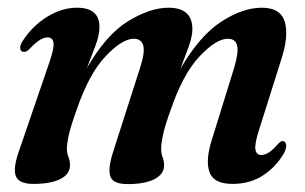

<svg xmlns="http://www.w3.org/2000/svg" viewBox="-20 -468 792 498"><path d="M274 -76 343 -291Q356.5 -332.5 351.5 -350Q346.5 -367.5 327 -367.5Q297 -367.5 253.8 -322Q210.5 -276.5 178 -181Q163.5 -140.5 158.5 -118Q153.5 -95.5 153.5 -82.5Q153.5 -70.5 157.5 -61Q161.5 -51.5 161.5 -39Q161.5 -16.5 136.8 -3.8Q112 9 66.5 9Q28 9 20.8 -12Q13.5 -33 30 -78.5L108 -306Q120.5 -342 118.8 -356.5Q117 -371 103.5 -371Q94 -371 82.8 -364Q71.5 -357 54 -338.5Q47 -332.5 41 -333.5Q33.5 -334 32.5 -342.2Q31.5 -350.5 38 -360.5Q63 -400 101.5 -424Q140 -448 179.5 -448Q238 -448 238 -398Q238 -377.5 228 -350.5Q218 -323.5 205.5 -291.5Q255.5 -378.5 312.5 -413.2Q369.5 -448 417 -448Q479 -448 479 -392.5Q479 -374 469.8 -348.2Q460.5 -322.5 448 -289.5Q497.5 -375 553.5 -411.5Q609.5 -448 659 -448Q708 -448 718.8 -411Q729.5 -374 709 -312L652 -131.5Q640 -94.5 642.5 -80.2Q645 -66 657.5 -66Q667 -66 677.2 -72.5Q687.5 -79 703 -96.5Q709.5 -103 714 -102Q720 -101.5 722 -93.5Q724 -85.5 717 -71.5Q696.5 -35.5 662.5 -13.2Q628.5 9 583 9Q534.5 9 523.5 -21.2Q512.5 -51.5 529 -104L587 -291Q599.5 -332.5 595 -350Q590.5 -367.5 571 -367.5Q541 -367.5 497.8 -322Q454.5 -276.5 422 -181Q407.5 -141 402.8 -118Q398 -95 398 -81.5Q398 -69.5 401.8 -60.2Q405.5 -51 405.5 -38.5Q405.5 -16.5 380.8 -3.5Q356 9.5 311 9.5Q272.5 9.5 266 -11Q259.5 -31.5 274 -76Z"/></svg>

Font: Fraunces 144pt S050 SemiBold
Style: Italic
Weight: 600
Italic angle: -16°
Version: Version 1.000; ttfautohint (v1.8.3)